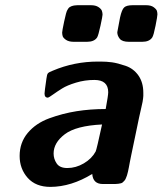

<svg xmlns="http://www.w3.org/2000/svg" viewBox="-20 -714 631 745"><path d="M56.2 -108.9Q56.2 -160.6 87.6 -198.2Q119.1 -235.8 171.1 -254.9Q223.1 -273.9 277.1 -282.5Q331.1 -291 390.1 -291Q399.9 -344.2 399.9 -356Q399.9 -403.8 346.2 -403.8Q309.1 -403.8 274.7 -393.3Q240.2 -382.8 221.2 -370.8Q202.1 -358.9 186 -347.4Q169.9 -335.9 166 -335Q152.8 -335 152.8 -351.1Q152.8 -357.9 160.2 -409.2Q162.1 -425.3 166 -429.7Q169.9 -434.1 185.1 -439.9Q268.1 -475.1 359.9 -475.1H370.1Q393.1 -475.1 414.6 -472.2Q436 -469.2 467 -458.7Q498 -448.2 517.1 -421.1Q536.1 -394 536.1 -354Q536.1 -342.8 536.1 -341.8Q536.1 -340.8 535.2 -332Q534.2 -323.2 533.2 -318.6Q532.2 -314 528.1 -295.4Q523.9 -276.9 519.5 -257.3Q515.1 -237.8 507.1 -197.5Q499 -157.2 488.8 -109.9Q486.8 -100.1 483.9 -85.4Q481 -70.8 480 -64.5Q479 -58.1 476.6 -48.1Q474.1 -38.1 472.7 -33.4Q471.2 -28.8 468.5 -22.5Q465.8 -16.1 463.4 -13.7Q460.9 -11.2 457.5 -7.6Q454.1 -3.9 449.5 -2.9Q444.8 -2 439.5 -1Q434.1 0 426.8 0H378.9Q340.8 0 337.9 -39.1Q256.8 10.7 175.8 11.2Q118.7 11.2 87.4 -23.9Q56.2 -59.1 56.2 -108.9ZM188 -118.2Q188 -97.2 200 -79.6Q211.9 -62 241.2 -62Q274.4 -62 305.2 -80.1Q335.9 -98.1 351.1 -126Q355 -133.8 376 -231Q274.9 -226.1 231.4 -193.1Q188 -160.2 188 -118.2ZM221.2 -587.9Q221.2 -593.8 229 -630.9Q236.8 -668 241.2 -674.8Q243.2 -678.7 245.6 -681.9Q248 -685.1 251.5 -687Q254.9 -689 257.3 -689.9Q259.8 -690.9 263.9 -691.9Q268.1 -692.9 269.5 -692.9Q271 -692.9 275.4 -693.4Q279.8 -693.8 280.8 -693.8H333Q351.1 -693.8 362.1 -686.5Q373 -679.2 375.5 -671.6Q377.9 -664.1 377.9 -657.2Q377.9 -651.4 369.9 -614.3Q361.8 -577.1 356.9 -568.8Q345.7 -551.8 317.9 -551.8H266.1Q247.1 -551.8 236.1 -559.3Q225.1 -566.9 223.1 -574Q221.2 -581.1 221.2 -587.9ZM435.1 -588.9Q435.1 -590.8 445.8 -646Q452.6 -676.8 461.9 -685.3Q471.2 -693.8 495.1 -693.8H546.9Q565.9 -693.8 576.4 -686Q586.9 -678.2 588.9 -671.6Q590.8 -665 590.8 -658Q590.8 -650.9 583.5 -614Q576.2 -577.1 570.8 -568.8Q559.6 -551.8 532.2 -551.8H480Q454.1 -551.8 444.6 -563.7Q435.1 -575.7 435.1 -588.9Z"/></svg>

Font: CMU Sans Serif
Style: BoldOblique
Weight: 700
Italic angle: -12°
Version: Version 0.7.0